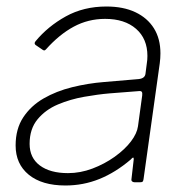

<svg xmlns="http://www.w3.org/2000/svg" viewBox="-20 -560 578 590"><path d="M382 -70Q335 -30 285.5 -10Q236 10 181 10Q109 10 68.5 -23Q28 -56 28 -113Q28 -164 51.5 -199.5Q75 -235 114 -257.5Q153 -280 201.5 -292Q250 -304 300 -308L406 -317Q425 -319 427 -333L431 -364Q432 -370 432.5 -376Q433 -382 433 -388Q433 -441 398 -471.5Q363 -502 303 -502Q251 -502 206.5 -478Q162 -454 121 -408Q118 -405 116 -405Q114 -405 111 -407L89 -422Q87 -424 86.5 -426.5Q86 -429 89 -433Q127 -479 182 -509.5Q237 -540 307 -540Q359 -540 396 -522.5Q433 -505 453 -473Q473 -441 473 -396Q473 -389 472.5 -381.5Q472 -374 471 -366L421 -9Q420 -3 418 -1.5Q416 0 411 0H393Q389 0 386 -2.5Q383 -5 384 -10L391 -71Q391 -81 382 -70ZM417 -267Q418 -275 415.5 -278Q413 -281 406 -280L316 -273Q281 -270 238.5 -262.5Q196 -255 158 -239Q120 -223 95.5 -193.5Q71 -164 71 -118Q71 -75 102.5 -51.5Q134 -28 189 -28Q227 -28 264 -42Q301 -56 332 -78Q364 -101 382.5 -125.5Q401 -150 404 -172Z"/></svg>

Font: Libre Franklin Thin
Style: Italic
Weight: 100
Italic angle: -8°
Designer: Pablo Impallari, Rodrigo Fuenzalida, Nhung Nguyen
Foundry: Impallari Type
Version: Version 3.000